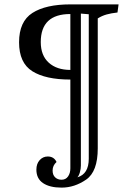

<svg xmlns="http://www.w3.org/2000/svg" viewBox="-20 -677 628 876"><path d="M146 97Q146 70 161 53.5Q176 37 198 37Q226 37 238 62Q220 78 220 101Q220 121 231.5 132Q243 143 261 143Q280 143 290.5 128Q301 113 301 91V-314Q188 -314 127.5 -352Q67 -390 67 -484Q67 -579 128 -618Q189 -657 301 -657H521L516 -620Q488 -617 466.5 -611Q445 -605 426 -593V0Q426 106 373 142.5Q320 179 261 179Q207 179 176.5 158.5Q146 138 146 97ZM385 47V-612L349 -615V78Q349 93 344.5 109Q340 125 333 132Q385 117 385 47ZM166 -485Q166 -424 202.5 -391Q239 -358 301 -358V-613Q166 -613 166 -485Z"/></svg>

Font: Caladea
Style: Regular
Weight: 400
Designer: Carolina Giovagnoli and Andres Torresi
Foundry: Carolina Giovagnoli & Andres Torresi
Version: Version 1.001